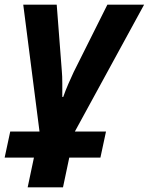

<svg xmlns="http://www.w3.org/2000/svg" viewBox="-50 -566 640 826"><path d="M69 240 96 112H-30L-6 0H120L50 -546H194L216 -260Q218 -239 218 -208.5Q218 -178 218 -149H222Q231 -175 244 -205Q257 -235 267 -256L412 -546H570L272 0H406L382 112H248L221 240Z"/></svg>

Font: Noto IKEA Latin
Style: Bold Italic
Weight: 700
Italic angle: -12°
Designer: Monotype Design Team
Foundry: Monotype Imaging Inc.
Version: Version 1.0